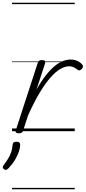

<svg xmlns="http://www.w3.org/2000/svg" viewBox="-87 -950 621 1390"><path d="M49 15Q37 15 30 10Q23 5 27 -6L186 -494Q190 -506 196.5 -510.5Q203 -515 216 -515Q232 -515 237.5 -509Q243 -503 239 -490L177 -301Q213 -365 247 -407.5Q281 -450 312 -474.5Q343 -499 371 -509Q399 -519 424 -519Q453 -519 476 -507.5Q499 -496 510 -480Q515 -474 513.5 -466.5Q512 -459 505 -451Q497 -443 490 -441Q483 -439 476 -444Q465 -453 449.5 -461.5Q434 -470 412 -470Q384 -470 350.5 -451Q317 -432 279.5 -390Q242 -348 201 -280Q160 -212 116 -114L80 -4Q77 6 69.5 10.5Q62 15 49 15ZM-58 275Q-66 269 -67 261.5Q-68 254 -61 246Q-42 221 -28.5 199Q-15 177 -6.5 153Q2 129 4 99Q5 86 12.5 81Q20 76 33 76Q47 76 53.5 82.5Q60 89 59 101Q59 119 50 146.5Q41 174 22.5 205.5Q4 237 -25 268Q-33 276 -41.5 279Q-50 282 -58 275ZM0 410H454V420H0ZM0 -20H454V0H0ZM0 -505H454V-500H0ZM0 -930H454V-920H0Z"/></svg>

Font: Playwrite DE LA Guides
Style: Regular
Weight: 400
Designer: Veronika Burian, José Scaglione
Foundry: TypeTogether
Version: Version 1.003